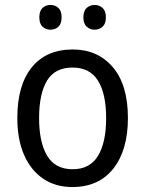

<svg xmlns="http://www.w3.org/2000/svg" viewBox="-20 -746 586 776"><path d="M497 -269Q497 -139 438 -64.5Q379 10 272 10Q205 10 155 -23.5Q105 -57 77.5 -119.5Q50 -182 50 -269Q50 -402 108.5 -474Q167 -546 274 -546Q375 -546 436 -474.5Q497 -403 497 -269ZM138 -269Q138 -171 170.5 -116.5Q203 -62 274 -62Q343 -62 376 -116Q409 -170 409 -269Q409 -367 376 -420Q343 -473 273 -473Q202 -473 170 -420Q138 -367 138 -269ZM139 -676Q139 -702 152 -714Q165 -726 184 -726Q203 -726 216 -714Q229 -702 229 -676Q229 -650 216 -638Q203 -626 184 -626Q165 -626 152 -638Q139 -650 139 -676ZM317 -676Q317 -702 330.5 -714Q344 -726 362 -726Q381 -726 394.5 -714Q408 -702 408 -676Q408 -650 394.5 -638Q381 -626 362 -626Q344 -626 330.5 -638Q317 -650 317 -676Z"/></svg>

Font: Noto Sans Gurmukhi SemiCondensed
Style: Regular
Weight: 400
Width: 4
Designer: Jelle Bosma - Monotype Design Team
Foundry: Monotype Imaging Inc.
Version: Version 2.004; ttfautohint (v1.8.4.7-5d5b)